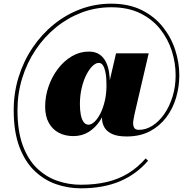

<svg xmlns="http://www.w3.org/2000/svg" viewBox="-20 -810 1049 1044"><path d="M419 214Q350.5 214 285.2 191.5Q220 169 168 119.2Q116 69.5 85.2 -12Q54.5 -93.5 54.5 -211Q54.5 -305 81.2 -391.2Q108 -477.5 156.8 -550Q205.5 -622.5 271.8 -676.5Q338 -730.5 417.5 -760.2Q497 -790 585 -790Q680 -790 749.8 -755.5Q819.5 -721 865 -664Q910.5 -607 932.8 -538.2Q955 -469.5 955 -401Q955 -338.5 937.5 -279Q920 -219.5 884.2 -172Q848.5 -124.5 795 -96.2Q741.5 -68 669 -68Q619 -68 590.2 -81.2Q561.5 -94.5 548.8 -115.8Q536 -137 534.8 -162Q533.5 -187 539 -210L611 -520H788.5L715 -204.5Q712.5 -192 709.2 -178Q706 -164 704.5 -150.8Q703 -137.5 705 -127Q707 -116.5 714.2 -110.2Q721.5 -104 736 -104Q773.5 -104 809 -126.5Q844.5 -149 873 -189.8Q901.5 -230.5 918.2 -284.5Q935 -338.5 935 -401Q935 -467 914.5 -532.2Q894 -597.5 851.2 -651.5Q808.5 -705.5 742.2 -738Q676 -770.5 584.5 -770.5Q500.5 -770.5 424.2 -741.8Q348 -713 284.2 -661Q220.5 -609 173.5 -538.8Q126.5 -468.5 100.8 -385.2Q75 -302 75 -211Q75 -97 103.8 -19.2Q132.5 58.5 181.8 105.5Q231 152.5 292.5 173.5Q354 194.5 419 194.5Q498.5 194.5 562.2 179.2Q626 164 677.5 132.2Q729 100.5 772 51.5L785 64Q722 137.5 631.8 175.8Q541.5 214 419 214ZM379 -70Q334 -70 299.5 -88.2Q265 -106.5 245.2 -142.2Q225.5 -178 225.5 -230Q225.5 -286.5 244 -339.8Q262.5 -393 295.2 -436Q328 -479 371 -504.2Q414 -529.5 462.5 -529.5Q497.5 -529.5 519.8 -514.8Q542 -500 554.8 -475.2Q567.5 -450.5 572.5 -420.2Q577.5 -390 577.5 -359.5Q577.5 -299.5 564 -247Q550.5 -194.5 524.5 -154.8Q498.5 -115 462 -92.5Q425.5 -70 379 -70ZM461.5 -132Q477 -132 494.2 -148.2Q511.5 -164.5 526 -193.2Q540.5 -222 549.8 -261Q559 -300 559 -346Q559 -362 557.8 -382.5Q556.5 -403 552.2 -422.5Q548 -442 539.5 -455Q531 -468 517 -468Q500.5 -468 482.5 -450.5Q464.5 -433 449 -402.2Q433.5 -371.5 424 -330.8Q414.5 -290 414.5 -243.5Q414.5 -210 419.5 -185Q424.5 -160 435 -146Q445.5 -132 461.5 -132Z"/></svg>

Font: Bodoni Moda 11pt ExtraBold
Style: Regular
Weight: 800
Designer: Owen Earl
Foundry: indestructible type
Version: Version 2.004